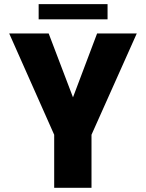

<svg xmlns="http://www.w3.org/2000/svg" viewBox="-20 -897 697 917"><path d="M164.6 -804.7V-877.4H493.7V-804.7ZM633.3 -737.3 417 -253.4V0H238.8V-253.4L23.9 -737.3H212.4L328.6 -432.1L443.8 -737.3Z"/></svg>

Font: Epilogue ExtraBold
Style: Regular
Weight: 800
Designer: Tyler Finck
Foundry: Etcetera Type Co
Version: Version 2.112